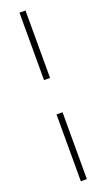

<svg xmlns="http://www.w3.org/2000/svg" viewBox="-164 -729 498 899"><g transform="rotate(-20 85.0 -280.0)"><path d="M70 -364H100V-700H70ZM70 140H100V-193H70Z"/></g></svg>

Font: Space Cowgirl
Style: Regular
Weight: 400
Designer: Valery Marier
Foundry: Valery Marier
Version: Version 1.000;hotconv 1.0.109;makeotfexe 2.5.65596